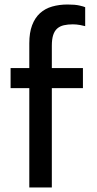

<svg xmlns="http://www.w3.org/2000/svg" viewBox="-20 -832 431 852"><path d="M210 -530H348V-441H210V0H110V-441H27V-530H110V-640Q110 -687 122.5 -720Q135 -753 157.5 -773.5Q180 -794 211.5 -803Q243 -812 280 -812Q313 -812 332.5 -807.5Q352 -803 358 -800V-716Q352 -718 335.5 -721Q319 -724 303 -724Q281 -724 263.5 -720Q246 -716 234 -705.5Q222 -695 216 -676.5Q210 -658 210 -629Z"/></svg>

Font: Cooper Hewitt
Style: Regular
Weight: 707
Designer: Village Type and Design LLC
Foundry: Cooper Hewitt Smithsonian Design Museum
Version: 1.000